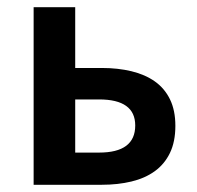

<svg xmlns="http://www.w3.org/2000/svg" viewBox="-20 -511 544 531"><path d="M73 0V-491H188V-323H262Q306 -323 343.5 -314Q381 -305 408 -286Q435 -267 450 -236.5Q465 -206 465 -163Q465 -119 450 -88Q435 -57 408 -37.5Q381 -18 343.5 -9Q306 0 262 0ZM188 -89H254Q354 -89 354 -164Q354 -236 254 -236H188Z"/></svg>

Font: Processing Sans Pro Semibold
Style: Regular
Weight: 600
Designer: Paul D. Hunt
Foundry: Adobe Systems Incorporated
Version: Version 2.020;PS 2.000;hotconv 1.0.86;makeotf.lib2.5.63406